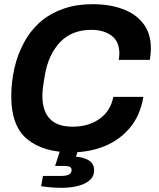

<svg xmlns="http://www.w3.org/2000/svg" viewBox="-20 -718 762 920"><path d="M356 -4 344 33Q380 35 405.5 50.5Q431 66 431 98Q431 124 415 140.5Q399 157 375 166Q351 175 325 178.5Q299 182 279 182Q254 182 226.5 180Q199 178 177 174L186 125H274Q296 125 309.5 119Q323 113 323 96Q323 86 314.5 81.5Q306 77 285 77H244L271 -6ZM323 12Q187 12 110.5 -51Q34 -114 34 -256Q34 -326 49.5 -393Q65 -460 97.5 -518.5Q130 -577 180 -619Q225 -656 286.5 -677Q348 -698 423 -698Q504 -698 567 -675Q630 -652 666.5 -605Q703 -558 703 -486Q703 -473 701.5 -459Q700 -445 698 -431H549Q550 -438 551 -446Q552 -454 552 -461Q552 -519 514.5 -547Q477 -575 418 -575Q324 -575 268 -516Q212 -457 195 -358Q188 -317 185.5 -296Q183 -275 183 -260Q183 -187 218.5 -149Q254 -111 328 -111Q404 -111 457 -148.5Q510 -186 523 -254H667Q652 -164 602 -105Q552 -46 479.5 -17Q407 12 323 12Z"/></svg>

Font: Archivo VF Beta
Style: Italic
Weight: 400
Italic angle: -10°
Designer: Hector Gatti
Foundry: Omnibus-Type
Version: Version 1.002